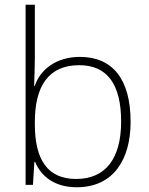

<svg xmlns="http://www.w3.org/2000/svg" viewBox="-20 -780 630 810"><path d="M127 -535V-760H88V0H119L125 -97H128C154 -35 211 10 304 10C459 10 531 -108 531 -266C531 -446 455 -540 317 -540C219 -540 150 -488 127 -418H124C125 -449 127 -501 127 -535ZM314 -505C432 -505 491 -425 491 -267C491 -112 426 -25 301 -25C181 -25 127 -106 127 -256V-265C127 -417 185 -505 314 -505Z"/></svg>

Font: Noto Sans Cherokee ExtraLight
Style: Regular
Weight: 200
Designer: Monotype Design Team
Foundry: Monotype Imaging Inc.
Version: Version 2.001